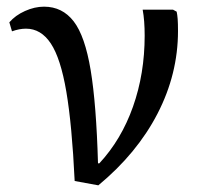

<svg xmlns="http://www.w3.org/2000/svg" viewBox="-20 -538 611 576"><path d="M275 18 204 5Q196 -163 179 -263Q162 -363 132.5 -407.5Q103 -452 58 -452Q38 -452 16 -444L8 -471Q26 -492 55 -505Q84 -518 112 -518Q167 -518 201 -474Q235 -430 252 -327.5Q269 -225 274 -48H278Q344 -119 379 -218Q414 -317 414 -431Q414 -477 408 -509H499L510 -503Q512 -494 513 -481Q514 -468 514 -445Q514 -316 452.5 -197Q391 -78 275 18Z"/></svg>

Font: Literata 36pt
Style: Regular
Weight: 400
Designer: Latin by Veronika Burian and Jose Scaglione. Greek by Irene Vlachou. Cyrillic by Vera Evstafieva.
Foundry: TypeTogether
Version: Version 3.002